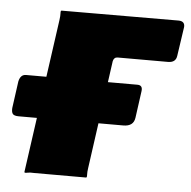

<svg xmlns="http://www.w3.org/2000/svg" viewBox="-52 -575 618 620"><g transform="rotate(5 257.0 -264.5)"><path d="M480 -395H317Q305 -395 302 -382L253 -31Q251 -18 251.5 -9Q252 0 249 0H80Q67 -1 58.5 1Q50 3 49 0L119 -499Q121 -513 120.5 -521.5Q120 -530 123 -530L502 -531Q523 -531 522 -512L508 -417Q505 -395 480 -395ZM15 -178Q0 -178 -4.5 -184Q-9 -190 -8 -203L4 -290Q9 -313 27 -313H388Q406 -313 403 -293L391 -206Q387 -178 354 -178Z"/></g></svg>

Font: Libre Franklin Black
Style: Italic
Weight: 900
Italic angle: -8°
Designer: Pablo Impallari, Rodrigo Fuenzalida, Nhung Nguyen
Foundry: Impallari Type
Version: Version 3.000